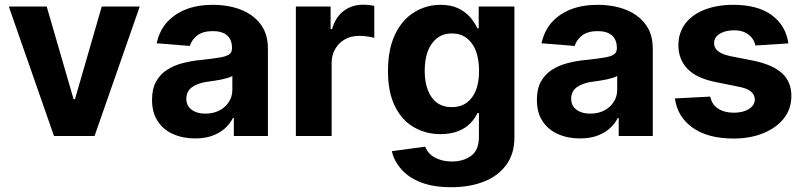

<svg xmlns="http://www.w3.org/2000/svg" viewBox="-20 -573 3389 809"><path d="M408.7 -545.4H568.8L378.4 0H207.5L17.1 -545.4H176.8L290 -155.3H295.9Z M801.8 10.3Q750.5 10.3 709 -8.3Q668 -26.4 644.5 -62.5Q620.6 -98.1 620.6 -152.3Q620.6 -198.2 637.2 -228.5Q654.3 -259.8 683.1 -278.3Q712.9 -297.4 748.5 -306.6Q788.1 -316.9 825.7 -320.3Q879.9 -326.2 902.3 -330.1Q931.6 -334.5 944.8 -343.3Q957.5 -351.6 957.5 -369.1V-371.6Q957.5 -405.3 937 -423.8Q916 -441.9 877 -441.9Q835.9 -441.9 812 -424.3Q787.6 -405.8 779.8 -379.4L640.1 -390.6Q651.4 -441.9 681.6 -477.1Q713.9 -513.7 762.7 -533.2Q812 -552.7 877.4 -552.7Q923.8 -552.7 964.8 -542Q1008.3 -530.8 1039.1 -508.8Q1072.3 -485.4 1090.3 -451.7Q1108.9 -416 1108.9 -367.7V0H965.3V-75.7H961.4Q948.2 -49.8 926.3 -30.8Q905.3 -12.2 873 -0.5Q842.8 10.3 801.8 10.3ZM845.2 -94.2Q878.9 -94.2 904.3 -107.4Q929.2 -120.1 944.3 -143.6Q959 -166 959 -194.8V-252.9Q953.6 -249 939.5 -244.6Q923.8 -240.2 912.1 -237.8Q891.6 -233.9 881.3 -232.4Q872.6 -231 853.5 -228.5Q827.6 -225.1 807.1 -215.8Q786.1 -206.5 776.4 -193.4Q765.1 -178.2 765.1 -157.2Q765.1 -126.5 788.1 -110.4Q809.6 -94.2 845.2 -94.2Z M1377.4 0H1226.6V-545.4H1373V-450.2H1378.9Q1393.6 -501 1428.7 -527.3Q1463.4 -553.2 1509.8 -553.2Q1521 -553.2 1534.2 -551.8Q1549.3 -550.3 1557.1 -547.9V-413.6Q1545.9 -416.5 1527.8 -419.4Q1512.7 -421.9 1493.7 -421.9Q1459.5 -421.9 1434.1 -407.7Q1407.7 -393.1 1393.1 -367.7Q1377.4 -341.8 1377.4 -308.6Z M1880.9 215.8Q1805.7 215.8 1754.9 195.8Q1703.6 176.8 1671.9 141.1Q1639.6 105 1631.3 64L1771.5 44.9Q1777.8 61.5 1791.5 75.7Q1803.7 88.4 1828.6 98.1Q1852.5 107.4 1884.3 107.4Q1933.1 107.4 1965.8 83Q1998 59.1 1998 3.4V-96.7H1991.7Q1981.4 -73.7 1961.9 -53.7Q1941.9 -32.7 1910.6 -20.5Q1878.4 -7.8 1835.9 -7.8Q1774.9 -7.8 1724.6 -36.6Q1673.8 -65.4 1644.5 -124.5Q1614.7 -183.6 1614.7 -273.9Q1614.7 -365.7 1645 -428.7Q1674.8 -490.7 1725.6 -521.5Q1776.4 -552.7 1835.9 -552.7Q1881.3 -552.7 1912.6 -537.1Q1943.4 -521.5 1962.4 -499Q1981.4 -475.1 1991.7 -453.6H1997.1V-545.4H2147.5V5.4Q2147.5 75.2 2113.3 121.6Q2078.6 168.9 2019.5 191.9Q1960 215.8 1880.9 215.8ZM1883.8 -121.6Q1920.4 -121.6 1946.3 -140.1Q1971.7 -158.7 1985.4 -192.4Q1998.5 -226.6 1998.5 -274.4Q1998.5 -322.3 1985.4 -357.9Q1972.2 -392.6 1946.3 -412.6Q1920.9 -432.1 1883.8 -432.1Q1847.2 -432.1 1821.3 -412.1Q1794.9 -391.1 1782.2 -356.4Q1769.5 -321.8 1769.5 -274.4Q1769.5 -227.5 1782.7 -193.4Q1796.4 -158.2 1821.3 -140.1Q1846.7 -121.6 1883.8 -121.6Z M2423.3 10.3Q2372.1 10.3 2330.6 -8.3Q2289.6 -26.4 2266.1 -62.5Q2242.2 -98.1 2242.2 -152.3Q2242.2 -198.2 2258.8 -228.5Q2275.9 -259.8 2304.7 -278.3Q2334.5 -297.4 2370.1 -306.6Q2409.7 -316.9 2447.3 -320.3Q2501.5 -326.2 2523.9 -330.1Q2553.2 -334.5 2566.4 -343.3Q2579.1 -351.6 2579.1 -369.1V-371.6Q2579.1 -405.3 2558.6 -423.8Q2537.6 -441.9 2498.5 -441.9Q2457.5 -441.9 2433.6 -424.3Q2409.2 -405.8 2401.4 -379.4L2261.7 -390.6Q2272.9 -441.9 2303.2 -477.1Q2335.4 -513.7 2384.3 -533.2Q2433.6 -552.7 2499 -552.7Q2545.4 -552.7 2586.4 -542Q2629.9 -530.8 2660.6 -508.8Q2693.8 -485.4 2711.9 -451.7Q2730.5 -416 2730.5 -367.7V0H2586.9V-75.7H2583Q2569.8 -49.8 2547.9 -30.8Q2526.9 -12.2 2494.6 -0.5Q2464.4 10.3 2423.3 10.3ZM2466.8 -94.2Q2500.5 -94.2 2525.9 -107.4Q2550.8 -120.1 2565.9 -143.6Q2580.6 -166 2580.6 -194.8V-252.9Q2575.2 -249 2561 -244.6Q2545.4 -240.2 2533.7 -237.8Q2513.2 -233.9 2502.9 -232.4Q2494.1 -231 2475.1 -228.5Q2449.2 -225.1 2428.7 -215.8Q2407.7 -206.5 2397.9 -193.4Q2386.7 -178.2 2386.7 -157.2Q2386.7 -126.5 2409.7 -110.4Q2431.2 -94.2 2466.8 -94.2Z M3301.8 -390.1 3163.1 -381.3Q3159.2 -399.4 3147.9 -413.6Q3136.2 -428.2 3117.7 -437Q3099.6 -445.3 3072.3 -445.3Q3036.6 -445.3 3012.7 -430.7Q2988.8 -416 2988.8 -391.1Q2988.8 -371.6 3004.4 -358.4Q3021 -344.2 3057.6 -336.4L3156.7 -316.9Q3236.8 -299.8 3275.4 -264.2Q3314.5 -228 3314.5 -168.9Q3314.5 -114.7 3283.2 -74.7Q3252.4 -35.2 3197.3 -12.2Q3141.6 10.7 3071.3 10.7Q2962.4 10.7 2898.9 -34.7Q2834.5 -80.1 2823.7 -158.2L2972.7 -166Q2979.5 -132.3 3005.4 -115.7Q3031.7 -98.1 3071.8 -98.1Q3111.3 -98.1 3135.7 -113.8Q3159.7 -128.9 3160.6 -153.8Q3159.7 -174.8 3143.1 -188Q3126 -201.7 3090.3 -208L2996.1 -227.1Q2915.5 -243.2 2877.4 -282.2Q2838.4 -322.3 2838.4 -382.8Q2838.4 -434.6 2867.2 -473.1Q2896 -511.2 2947.8 -531.7Q3001 -552.7 3069.3 -552.7Q3173.3 -552.7 3232.4 -508.8Q3291.5 -464.8 3301.8 -390.1Z"/></svg>

Font: My Font
Style: Bold
Weight: 500
Designer: Rasmus Andersson
Foundry: rsms
Version: Version 0.001